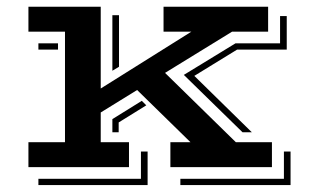

<svg xmlns="http://www.w3.org/2000/svg" viewBox="-20 -491 913 564"><path d="M63.5 -73.2H170.9V-397.9H63.5V-471.2H275.9V-231L542 -397.9H460.4V-471.2H767.6V-397.9H661.6L464.8 -276.9L672.9 -73.2H778.8V0H480.5V-73.2H539.6L382.8 -226.6L275.9 -160.6V-73.2H358.9V0H63.5ZM310.1 -446.3H329.6V-294.9L310.1 -283.2ZM671.9 -363.8H802.7V-443.8H822.3V-345.2H676.3L550.8 -268.1L719.7 -102.5H692.4L520 -271ZM92.8 -363.8H150.4V-345.2H92.8ZM310.1 -141.1 396.5 -194.8 409.7 -181.6 328.6 -131.3V-102.5H310.1ZM814 34.2V-45.9H833.5V52.7H509.8V34.2ZM394 34.2V-45.9H413.6V52.7H92.8V34.2Z"/></svg>

Font: Vast Shadow
Style: Regular
Weight: 400
Designer: Nicole Fally
Foundry: Nicole Fally
Version: Version 1.002